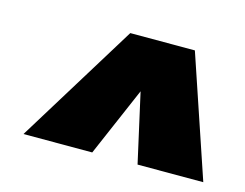

<svg xmlns="http://www.w3.org/2000/svg" viewBox="-57 -932 627 491"><g transform="rotate(15 256.5 -687.0)"><path d="M405 -847 513 -527H339L298 -710L219 -527H37L234 -847Z"/></g></svg>

Font: Fira Sans Extra Condensed Black
Style: Italic
Weight: 900
Width: 3
Italic angle: -8°
Designer: Carrois Corporate & Edenspiekermann AG
Foundry: Carrois Corporate GbR & Edenspiekermann AG
Version: Version 4.203